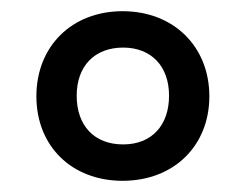

<svg xmlns="http://www.w3.org/2000/svg" viewBox="-20 -746 440 343"><path d="M199 -423C290 -423 354 -485 354 -574C354 -663 290 -726 199 -726C108 -726 45 -663 45 -574C45 -485 108 -423 199 -423ZM200 -488C148 -488 117 -522 117 -575C117 -628 149 -661 200 -661C250 -661 282 -628 282 -575C282 -522 251 -488 200 -488Z"/></svg>

Font: Noto Serif Oriya SemiBold
Style: Regular
Weight: 600
Designer: David Williams
Foundry: Google LLC, David Williams
Version: Version 1.051